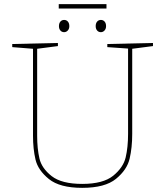

<svg xmlns="http://www.w3.org/2000/svg" viewBox="-20 -899 795 925"><path d="M717 -692V-677L617 -664V-254Q617 -188 604.5 -134.5Q592 -81 539 -37.5Q486 6 376 6Q268 6 215.5 -36.5Q163 -79 151 -130.5Q139 -182 139 -245V-664L39 -672V-687L259 -692V-677L159 -664V-245Q159 -183 170 -135.5Q181 -88 229 -50.5Q277 -13 376 -13Q477 -13 525.5 -52.5Q574 -92 585.5 -141Q597 -190 597 -254V-665L497 -672V-687ZM264 -773Q264 -787 271 -795Q278 -803 289 -803Q300 -803 307 -795Q314 -787 314 -773Q314 -760 306.5 -752Q299 -744 289 -744Q278 -744 271 -752Q264 -760 264 -773ZM441 -773Q441 -787 448 -795Q455 -803 466 -803Q477 -803 484 -795Q491 -787 491 -773Q491 -760 483.5 -752Q476 -744 466 -744Q455 -744 448 -752Q441 -760 441 -773ZM263 -879H493V-858H263Z"/></svg>

Font: Bitter Pro Thin
Style: Regular
Weight: 250
Designer: Sol Matas, and Bitter project Authors
Foundry: Sol Matas
Version: Version 1.010